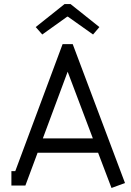

<svg xmlns="http://www.w3.org/2000/svg" viewBox="-20 -913 647 945"><path d="M314 -831.1H311L188 -743.2L155.8 -779.8L297.9 -893.1H327.1L469.2 -779.8L438 -743.2ZM313 -560.1 190.9 -231.9H437ZM55.2 -70.8 288.1 -695.8H337.9L595.2 -12.2L528.8 12.2L462.9 -161.1H165L105 0H36.1V-70.8Z"/></svg>

Font: Rawengulk
Style: Bold
Weight: 700
Version: Version 0.92